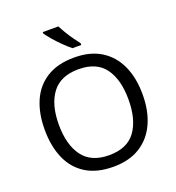

<svg xmlns="http://www.w3.org/2000/svg" viewBox="-165 -1074 1111 1215"><g transform="rotate(-20 390.5 -467.0)"><path d="M720 -358Q720 -247 682.5 -164.5Q645 -82 572 -36Q499 10 391 10Q280 10 206.5 -36Q133 -82 97 -165Q61 -248 61 -359Q61 -469 97 -551Q133 -633 206.5 -679Q280 -725 392 -725Q499 -725 572 -679.5Q645 -634 682.5 -551.5Q720 -469 720 -358ZM156 -358Q156 -223 213 -145.5Q270 -68 391 -68Q513 -68 569 -145.5Q625 -223 625 -358Q625 -493 569 -569.5Q513 -646 392 -646Q271 -646 213.5 -569.5Q156 -493 156 -358ZM366 -944Q377 -922 393.5 -894.5Q410 -867 428.5 -841Q447 -815 462 -796V-784H403Q380 -802 351 -830.5Q322 -859 297.5 -887.5Q273 -916 261 -934V-944Z"/></g></svg>

Font: Noto Sans Old South Arabian
Style: Regular
Weight: 400
Designer: Monotype Design Team
Foundry: Monotype Imaging Inc.
Version: Version 2.001; ttfautohint (v1.8.4.7-5d5b)